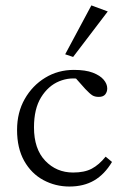

<svg xmlns="http://www.w3.org/2000/svg" viewBox="-20 -681 438 709"><path d="M236.3 7.8Q184.6 7.8 140.1 -16.1Q95.7 -40 69.3 -86.9Q43 -133.8 43 -201.2Q43 -265.6 71.3 -315.4Q99.6 -365.2 147 -394Q194.3 -422.9 252.9 -422.9Q295.9 -422.9 322.8 -412.6Q349.6 -402.3 362.8 -386.7Q376 -371.1 376 -354.5Q376 -341.8 368.7 -332.5Q361.3 -323.2 344.7 -323.2Q330.1 -323.2 320.8 -329.1Q311.5 -335 294.9 -352.5L254.9 -397.5L282.2 -387.7Q239.3 -397.5 198.7 -380.9Q158.2 -364.3 131.8 -321.8Q105.5 -279.3 105.5 -210.9Q105.5 -130.9 147 -87.4Q188.5 -43.9 250 -43.9Q292 -43.9 318.8 -58.1Q345.7 -72.3 370.1 -102.5L393.6 -83Q366.2 -37.1 327.6 -14.6Q289.1 7.8 236.3 7.8ZM250 -470.7 220.7 -480.5 317.4 -661.1 377.9 -638.7Z"/></svg>

Font: Crimson Pro ExtraLight
Style: Regular
Weight: 250
Designer: Jacques Le Bailly
Foundry: Baron von Fonthausen
Version: Version 1.003